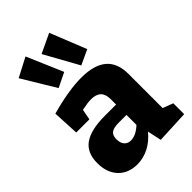

<svg xmlns="http://www.w3.org/2000/svg" viewBox="-252 -957 1073 1073"><g transform="rotate(-45 284.0 -420.5)"><path d="M500 -109 561 -86V0L367 9L349 -74Q314 -31 270 -8.5Q226 14 178 14Q108 14 66 -30Q24 -74 24 -150Q24 -232 77.5 -269.5Q131 -307 241 -307H330V-348Q330 -389 310.5 -408Q291 -427 251 -427Q225 -427 178 -417L166 -354H62L54 -511Q199 -551 298 -551Q399 -551 449.5 -508.5Q500 -466 500 -379ZM330 -146V-225H269Q228 -225 211 -212Q194 -199 194 -169Q194 -138 208.5 -122Q223 -106 247 -106Q287 -106 330 -146ZM254 -641 168 -599 49 -796 162 -855ZM435 -640 347 -599 235 -801 349 -855Z"/></g></svg>

Font: Bitter Pro ExtraBold
Style: Regular
Weight: 800
Designer: Sol Matas, and Bitter project Authors
Foundry: Sol Matas
Version: Version 1.010